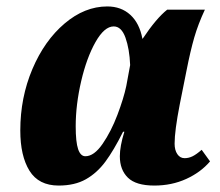

<svg xmlns="http://www.w3.org/2000/svg" viewBox="-20 -566 682 596"><path d="M43 -161Q43 -263 80.5 -351.5Q118 -440 180.5 -493Q243 -546 313 -546Q356 -546 384.5 -520Q413 -494 422 -446H423Q465 -509 499 -536H616Q595 -491 583 -449.5Q571 -408 559 -347L538 -242Q522 -160 522 -120Q522 -100 530.5 -87.5Q539 -75 553 -75Q566 -75 578 -81Q590 -87 606 -101L632 -65Q603 -31 558 -10.5Q513 10 459 10Q402 10 377 -14.5Q352 -39 352 -81Q352 -112 366 -157H362Q333 -99 307 -64Q281 -29 246.5 -9.5Q212 10 162 10Q100 10 71.5 -36Q43 -82 43 -161ZM372 -299 384 -364Q382 -414 369.5 -449Q357 -484 333 -484Q304 -484 276.5 -435.5Q249 -387 232 -314Q215 -241 215 -174Q215 -125 222.5 -103Q230 -81 245 -81Q272 -81 298.5 -119.5Q325 -158 344.5 -209.5Q364 -261 372 -299Z"/></svg>

Font: Noto Serif NarrowBlack
Style: Italic
Weight: 900
Width: 4
Italic angle: -12°
Designer: Monotype Design Team
Foundry: Monotype Imaging Inc.
Version: Version 1.001